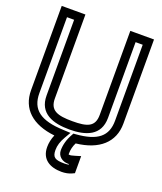

<svg xmlns="http://www.w3.org/2000/svg" viewBox="-159 -776 921 1089"><g transform="rotate(20 301.5 -231.5)"><path d="M303 -80C213 -80 166 -95 166 -167V-649V-674H141H48H23V-649V-166C23 -53 99 16 235 31C224 57 219 82 219 106C219 181 274 211 343 211C364 211 386 207 403 199L418 192V176V123V89L385 99C371 103 364 105 362 105C345 105 348 107 348 97C348 75 353 54 364 32C501 17 580 -53 580 -166V-649V-674H555H462H437V-649V-167C437 -94 392 -80 303 -80ZM303 -30C400 -30 487 -58 487 -167V-624H530V-166C530 -72 476 -27 347 -17L333 -16L327 -5C308 28 298 64 298 97C298 131 326 155 362 155C363 155 365 155 368 155V159C360 160 352 161 343 161C287 161 269 151 269 106C269 79 277 53 295 22L316 -14L274 -16C132 -21 73 -67 73 -166V-624H116V-167C116 -58 205 -30 303 -30Z"/></g></svg>

Font: Gamestation DisplayOutline
Style: Regular
Weight: 400
Designer: Jonas Hecksher
Foundry: Jonas Hecksher, Playtypeª, e-types AS
Version: Version 1.003